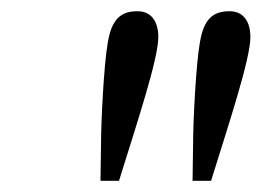

<svg xmlns="http://www.w3.org/2000/svg" viewBox="-20 -756 466 342"><path d="M225 -736C196 -736 179 -723 172 -680C165 -642 160 -537 160 -504L159 -434H192C224 -537 262 -651 262 -690C262 -717 250 -736 225 -736ZM389 -736C360 -736 343 -723 336 -680C329 -642 324 -537 324 -504L323 -434H356C388 -537 426 -651 426 -690C426 -717 414 -736 389 -736Z"/></svg>

Font: Source Serif Variable
Style: Italic
Weight: 389
Italic angle: -12°
Designer: Frank Grießhammer
Foundry: Adobe Systems Incorporated
Version: Version 3.001;hotconv 1.0.111;makeotfexe 2.5.65597